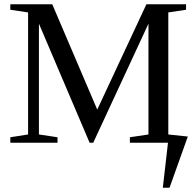

<svg xmlns="http://www.w3.org/2000/svg" viewBox="-20 -675 929 908"><path d="M781.7 212.9H750L774.4 0H594.2V-25.9L682.1 -39.1V-563L420.9 0H403.8L164.1 -563V-39.1L252 -25.9V0H28.8V-25.9L112.8 -39.1V-616.2L28.8 -628.9V-654.8H227.1L439.9 -156.7L672.4 -654.8H859.9V-628.9L775.9 -616.2V-39.1L868.2 -29.3Z"/></svg>

Font: Tinos
Style: Regular
Weight: 400
Designer: Steve Matteson
Foundry: Monotype Imaging Inc.
Version: Version 1.23